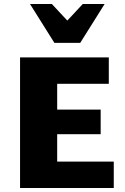

<svg xmlns="http://www.w3.org/2000/svg" viewBox="-20 -947 632 967"><path d="M553 0H81V-658H528V-525H268V-133H553ZM141 -271V-395H487V-271ZM254 -731 287 -809 397 -927H507L384 -731ZM254 -731 131 -927H241L351 -809L384 -731Z"/></svg>

Font: Ysabeau Infant Black
Style: Regular
Weight: 900
Designer: Christian Thalmann (Catharsis Fonts)
Version: Version 2.001;gftools[0.9.30]; featfreeze: ss01,ss02,lnum